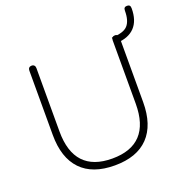

<svg xmlns="http://www.w3.org/2000/svg" viewBox="-143 -937 1033 1074"><g transform="rotate(-20 374.0 -400.0)"><path d="M91 -271V-654Q91 -664 96.5 -670Q102 -676 112 -676Q122 -676 127.5 -670Q133 -664 133 -654V-277Q133 -155 190 -94Q247 -33 360 -33Q473 -33 530 -94Q587 -155 587 -277V-654Q587 -664 592.5 -670Q598 -676 608 -676Q618 -676 623.5 -670Q629 -664 629 -654V-271Q629 -135 560.5 -63.5Q492 8 360 8Q228 8 159.5 -63.5Q91 -135 91 -271ZM588 -645V-670Q657 -671 682.5 -698.5Q708 -726 708 -786Q708 -798 713 -803Q718 -808 728 -808Q738 -808 743 -803Q748 -798 748 -786Q748 -713 711 -674Q674 -635 603 -632Z"/></g></svg>

Font: SN Pro Thin
Style: Regular
Weight: 200
Designer: Tobias Whetton
Foundry: Supernotes
Version: Version 1.003;Glyphs 3.3 (3324)